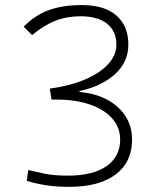

<svg xmlns="http://www.w3.org/2000/svg" viewBox="-20 -723 626 753"><path d="M251 9.8Q200.7 9.8 160.2 3.4Q119.6 -2.9 85 -13.7L90.8 -56.2Q119.6 -49.3 155.8 -41.7Q191.9 -34.2 247.1 -34.2Q343.8 -34.2 397.5 -71.3Q451.2 -108.4 451.2 -175.8Q451.2 -223.1 420.2 -258.3Q389.2 -293.5 333 -313Q276.9 -332.5 201.2 -332.5H182.1L175.3 -375.5Q254.4 -386.2 313 -411.1Q371.6 -436 404.1 -471.4Q436.5 -506.8 436.5 -547.9Q436.5 -601.1 399.7 -630.1Q362.8 -659.2 295.9 -659.2Q243.2 -659.2 198 -641.8Q152.8 -624.5 106 -585.4L72.8 -618.2Q116.7 -663.1 170.9 -683.1Q225.1 -703.1 301.8 -703.1Q388.7 -703.1 436 -662.6Q483.4 -622.1 483.4 -547.9Q483.4 -480 430.9 -432.1Q378.4 -384.3 292 -366.2V-362.3Q385.3 -354 441.7 -303.2Q498 -252.4 498 -175.8Q498 -87.4 433.6 -38.8Q369.1 9.8 251 9.8Z"/></svg>

Font: Cascadia Code NF ExtraLight
Style: Regular
Weight: 200
Monospace: yes
Designer: Aaron Bell
Foundry: Saja Typeworks
Version: Version 2404.023; ttfautohint (v1.8.4)